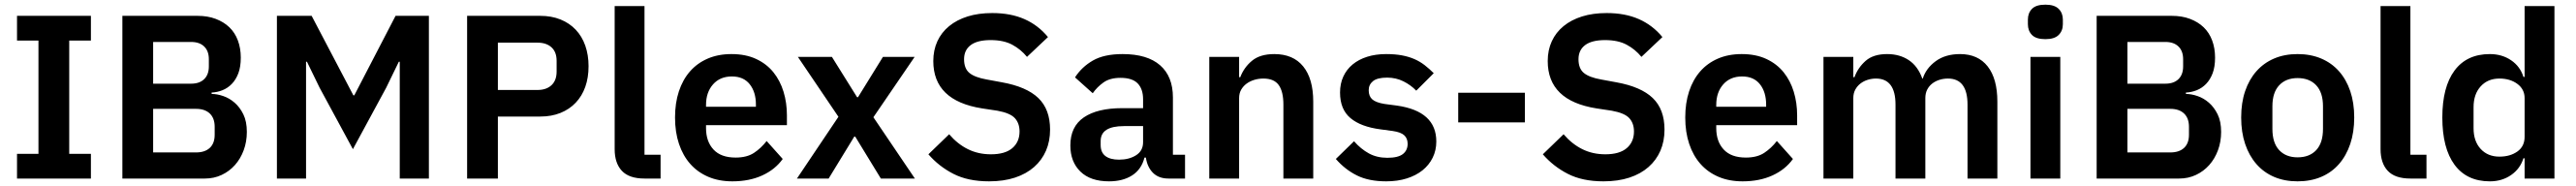

<svg xmlns="http://www.w3.org/2000/svg" viewBox="-20 -766 11053 798"><path d="M53 0V-106H145V-592H53V-698H370V-592H277V-106H370V0Z M505 -698H828Q871 -698 905.5 -685Q940 -672 964 -649Q988 -626 1000.5 -592.5Q1013 -559 1013 -519Q1013 -479 1002.5 -451.5Q992 -424 974.5 -406Q957 -388 934.5 -379Q912 -370 888 -369V-363Q911 -363 937.5 -354Q964 -345 986.5 -325.5Q1009 -306 1024 -275.5Q1039 -245 1039 -200Q1039 -158 1025.5 -121.5Q1012 -85 988 -58Q964 -31 931 -15.5Q898 0 859 0H505ZM637 -112H821Q859 -112 880 -131.5Q901 -151 901 -188V-222Q901 -259 880 -279Q859 -299 821 -299H637ZM637 -407H800Q836 -407 856 -426.5Q876 -446 876 -481V-512Q876 -547 856 -566.5Q836 -586 800 -586H637Z M1695 -501H1691L1637 -390L1494 -126L1351 -390L1297 -501H1293V0H1168V-698H1317L1496 -357H1500L1677 -698H1820V0H1695Z M1984 0V-698H2298Q2346 -698 2384.5 -682.5Q2423 -667 2450 -638.5Q2477 -610 2491 -570Q2505 -530 2505 -482Q2505 -433 2491 -393.5Q2477 -354 2450 -325.5Q2423 -297 2384.5 -281.5Q2346 -266 2298 -266H2116V0ZM2116 -380H2286Q2324 -380 2346 -400.5Q2368 -421 2368 -459V-505Q2368 -543 2346 -563Q2324 -583 2286 -583H2116Z M2745 0Q2679 0 2648 -33Q2617 -66 2617 -126V-740H2745V-102H2814V0Z M3122 12Q3064 12 3018.5 -7.5Q2973 -27 2941.5 -62.5Q2910 -98 2893 -148.5Q2876 -199 2876 -262Q2876 -324 2892.5 -374Q2909 -424 2940 -459.5Q2971 -495 3016 -514.5Q3061 -534 3118 -534Q3179 -534 3224 -513Q3269 -492 3298 -456Q3327 -420 3341.5 -372.5Q3356 -325 3356 -271V-229H3009V-216Q3009 -159 3041 -124.5Q3073 -90 3136 -90Q3184 -90 3214.5 -110Q3245 -130 3269 -161L3338 -84Q3306 -39 3250.5 -13.5Q3195 12 3122 12ZM3120 -438Q3069 -438 3039 -404Q3009 -370 3009 -316V-308H3223V-317Q3223 -371 3196.5 -404.5Q3170 -438 3120 -438Z M3399 0 3577 -265 3403 -522H3549L3657 -349H3661L3768 -522H3904L3727 -263L3905 0H3759L3649 -180H3645L3535 0Z M4223 12Q4133 12 4070.5 -20Q4008 -52 3963 -104L4052 -190Q4088 -148 4132.5 -126Q4177 -104 4231 -104Q4292 -104 4323 -130.5Q4354 -157 4354 -202Q4354 -237 4334 -259Q4314 -281 4259 -291L4193 -301Q3984 -334 3984 -504Q3984 -551 4001.5 -589Q4019 -627 4052 -654Q4085 -681 4131.5 -695.5Q4178 -710 4237 -710Q4316 -710 4375 -684Q4434 -658 4476 -607L4386 -522Q4360 -554 4323 -574Q4286 -594 4230 -594Q4173 -594 4144.5 -572.5Q4116 -551 4116 -512Q4116 -472 4139 -453Q4162 -434 4213 -425L4278 -413Q4384 -394 4434.5 -345.5Q4485 -297 4485 -210Q4485 -160 4467.5 -119.5Q4450 -79 4416.5 -49.5Q4383 -20 4334.5 -4Q4286 12 4223 12Z M4993 0Q4951 0 4926.5 -24.5Q4902 -49 4896 -90H4890Q4877 -39 4837 -13.5Q4797 12 4738 12Q4658 12 4615 -30Q4572 -72 4572 -142Q4572 -223 4630 -262.5Q4688 -302 4795 -302H4884V-340Q4884 -384 4861 -408Q4838 -432 4787 -432Q4742 -432 4714.5 -412.5Q4687 -393 4668 -366L4592 -434Q4621 -479 4669 -506.5Q4717 -534 4796 -534Q4902 -534 4957 -486Q5012 -438 5012 -348V-102H5064V0ZM4781 -81Q4824 -81 4854 -100Q4884 -119 4884 -156V-225H4802Q4702 -225 4702 -161V-144Q4702 -112 4722.5 -96.5Q4743 -81 4781 -81Z M5168 0V-522H5296V-435H5301Q5317 -477 5351.5 -505.5Q5386 -534 5447 -534Q5528 -534 5571 -481Q5614 -428 5614 -330V0H5486V-317Q5486 -373 5466 -401Q5446 -429 5400 -429Q5380 -429 5361.5 -423.5Q5343 -418 5328.5 -407.5Q5314 -397 5305 -381.5Q5296 -366 5296 -345V0Z M5927 12Q5852 12 5801 -13.5Q5750 -39 5711 -84L5789 -160Q5818 -127 5852.5 -108Q5887 -89 5932 -89Q5978 -89 5998.5 -105Q6019 -121 6019 -149Q6019 -172 6004.5 -185.5Q5990 -199 5955 -204L5903 -211Q5818 -222 5773.5 -259.5Q5729 -297 5729 -369Q5729 -407 5743 -437.5Q5757 -468 5783 -489.5Q5809 -511 5845.5 -522.5Q5882 -534 5927 -534Q5965 -534 5994.5 -528.5Q6024 -523 6048 -512.5Q6072 -502 6092 -486.5Q6112 -471 6131 -452L6056 -377Q6033 -401 6001 -417Q5969 -433 5931 -433Q5889 -433 5870.5 -418Q5852 -403 5852 -379Q5852 -353 5867.5 -339.5Q5883 -326 5920 -320L5973 -313Q6142 -289 6142 -159Q6142 -121 6126.5 -89.5Q6111 -58 6083 -35.5Q6055 -13 6015.5 -0.5Q5976 12 5927 12Z M6236 -241V-368H6522V-241Z M6859 12Q6769 12 6706.5 -20Q6644 -52 6599 -104L6688 -190Q6724 -148 6768.5 -126Q6813 -104 6867 -104Q6928 -104 6959 -130.5Q6990 -157 6990 -202Q6990 -237 6970 -259Q6950 -281 6895 -291L6829 -301Q6620 -334 6620 -504Q6620 -551 6637.5 -589Q6655 -627 6688 -654Q6721 -681 6767.5 -695.5Q6814 -710 6873 -710Q6952 -710 7011 -684Q7070 -658 7112 -607L7022 -522Q6996 -554 6959 -574Q6922 -594 6866 -594Q6809 -594 6780.5 -572.5Q6752 -551 6752 -512Q6752 -472 6775 -453Q6798 -434 6849 -425L6914 -413Q7020 -394 7070.5 -345.5Q7121 -297 7121 -210Q7121 -160 7103.5 -119.5Q7086 -79 7052.5 -49.5Q7019 -20 6970.5 -4Q6922 12 6859 12Z M7456 12Q7398 12 7352.5 -7.5Q7307 -27 7275.5 -62.5Q7244 -98 7227 -148.5Q7210 -199 7210 -262Q7210 -324 7226.5 -374Q7243 -424 7274 -459.5Q7305 -495 7350 -514.5Q7395 -534 7452 -534Q7513 -534 7558 -513Q7603 -492 7632 -456Q7661 -420 7675.5 -372.5Q7690 -325 7690 -271V-229H7343V-216Q7343 -159 7375 -124.5Q7407 -90 7470 -90Q7518 -90 7548.5 -110Q7579 -130 7603 -161L7672 -84Q7640 -39 7584.5 -13.5Q7529 12 7456 12ZM7454 -438Q7403 -438 7373 -404Q7343 -370 7343 -316V-308H7557V-317Q7557 -371 7530.5 -404.5Q7504 -438 7454 -438Z M7803 0V-522H7931V-435H7936Q7951 -476 7984 -505Q8017 -534 8076 -534Q8130 -534 8169 -508Q8208 -482 8227 -429H8229Q8243 -473 8284.5 -503.5Q8326 -534 8389 -534Q8466 -534 8507.5 -481Q8549 -428 8549 -330V0H8421V-317Q8421 -429 8337 -429Q8318 -429 8300.5 -423.5Q8283 -418 8269.5 -407.5Q8256 -397 8248 -381.5Q8240 -366 8240 -345V0H8112V-317Q8112 -429 8028 -429Q8010 -429 7992.5 -423.5Q7975 -418 7961.5 -407.5Q7948 -397 7939.5 -381.5Q7931 -366 7931 -345V0Z M8755 -598Q8715 -598 8697.5 -616Q8680 -634 8680 -662V-682Q8680 -710 8697.5 -728Q8715 -746 8755 -746Q8794 -746 8812 -728Q8830 -710 8830 -682V-662Q8830 -634 8812 -616Q8794 -598 8755 -598ZM8691 -522H8819V0H8691Z M8975 -698H9298Q9341 -698 9375.5 -685Q9410 -672 9434 -649Q9458 -626 9470.5 -592.5Q9483 -559 9483 -519Q9483 -479 9472.5 -451.5Q9462 -424 9444.5 -406Q9427 -388 9404.5 -379Q9382 -370 9358 -369V-363Q9381 -363 9407.5 -354Q9434 -345 9456.5 -325.5Q9479 -306 9494 -275.5Q9509 -245 9509 -200Q9509 -158 9495.5 -121.5Q9482 -85 9458 -58Q9434 -31 9401 -15.5Q9368 0 9329 0H8975ZM9107 -112H9291Q9329 -112 9350 -131.5Q9371 -151 9371 -188V-222Q9371 -259 9350 -279Q9329 -299 9291 -299H9107ZM9107 -407H9270Q9306 -407 9326 -426.5Q9346 -446 9346 -481V-512Q9346 -547 9326 -566.5Q9306 -586 9270 -586H9107Z M9837 12Q9781 12 9736.5 -7Q9692 -26 9660.5 -62Q9629 -98 9612 -148.5Q9595 -199 9595 -262Q9595 -325 9612 -375Q9629 -425 9660.5 -460.5Q9692 -496 9736.5 -515Q9781 -534 9837 -534Q9893 -534 9938 -515Q9983 -496 10014.5 -460.5Q10046 -425 10063 -375Q10080 -325 10080 -262Q10080 -199 10063 -148.5Q10046 -98 10014.5 -62Q9983 -26 9938 -7Q9893 12 9837 12ZM9837 -91Q9888 -91 9917 -122Q9946 -153 9946 -213V-310Q9946 -369 9917 -400Q9888 -431 9837 -431Q9787 -431 9758 -400Q9729 -369 9729 -310V-213Q9729 -153 9758 -122Q9787 -91 9837 -91Z M10321 0Q10255 0 10224 -33Q10193 -66 10193 -126V-740H10321V-102H10390V0Z M10811 -87H10806Q10792 -42 10753 -15Q10714 12 10662 12Q10563 12 10510.5 -59Q10458 -130 10458 -262Q10458 -393 10510.5 -463.5Q10563 -534 10662 -534Q10714 -534 10753 -507.5Q10792 -481 10806 -436H10811V-740H10939V0H10811ZM10703 -94Q10749 -94 10780 -116Q10811 -138 10811 -179V-345Q10811 -383 10780 -406Q10749 -429 10703 -429Q10653 -429 10622.5 -395.5Q10592 -362 10592 -306V-216Q10592 -160 10622.5 -127Q10653 -94 10703 -94Z"/></svg>

Font: IBMPlexSans-SemiBold
Style: Regular
Weight: 600
Designer: Mike Abbink, Paul van der Laan, Pieter van Rosmalen
Foundry: Bold Monday
Version: Version 3.1